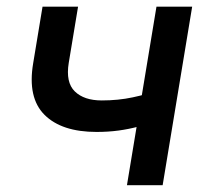

<svg xmlns="http://www.w3.org/2000/svg" viewBox="-20 -542 601 562"><path d="M262.7 -155.8Q160.6 -155.8 110.4 -205.8Q60.1 -255.9 77.1 -356.9L104.5 -522.5H208.5L181.2 -357.9Q171.9 -300.8 199 -274.4Q226.1 -248 277.8 -248Q326.2 -248 368.7 -257.1Q411.1 -266.1 456.5 -281.2L441.4 -189Q415 -179.7 386.5 -171.9Q357.9 -164.1 327.1 -159.9Q296.4 -155.8 262.7 -155.8ZM351.6 0 438 -522.5H542.5L456.1 0Z"/></svg>

Font: Inter 28pt Medium
Style: Italic
Weight: 500
Italic angle: -9.3988°
Designer: Rasmus Andersson
Foundry: rsms
Version: Version 4.001;git-66647c0bb